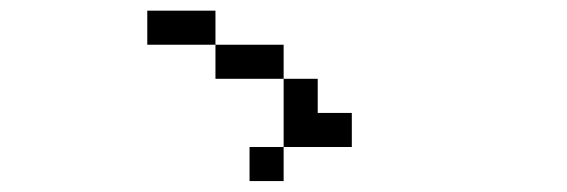

<svg xmlns="http://www.w3.org/2000/svg" viewBox="-20 -582 1040 352"><path d="M625 -312.5V-375H562.5V-437.5H500Q500 -437.5 500 -312.5H437.5V-250H500V-312.5ZM500 -437.5V-500H375V-437.5ZM375 -500V-562.5H250V-500Z"/></svg>

Font: Unifont
Style: Regular
Weight: 500
Version: Version 13.0.05